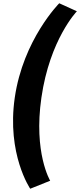

<svg xmlns="http://www.w3.org/2000/svg" viewBox="-20 -895 491 1175"><path d="M287.1 211C287.1 211 184.6 41 233.3 -297C284.9 -655 450.5 -826 450.5 -826L342.6 -875C342.6 -875 121.6 -653 70.3 -297C20.4 49 165 260 165 260Z"/></svg>

Font: Blink
Style: Obl
Weight: 400
Designer: Mew Too
Foundry: Cannot Into Space Fonts
Version: Version 001.000